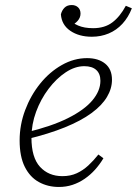

<svg xmlns="http://www.w3.org/2000/svg" viewBox="-20 -731 544 763"><path d="M214 12Q170 12 134.5 -7.5Q99 -27 78.5 -68Q58 -109 58 -173Q58 -235 80 -293.5Q102 -352 139.5 -398.5Q177 -445 225.5 -472.5Q274 -500 326 -500Q371 -500 398 -478Q425 -456 425 -414Q425 -379 405 -345.5Q385 -312 343.5 -281.5Q302 -251 238 -225Q174 -199 87 -178L85 -205Q185 -229 250 -261.5Q315 -294 347 -332Q379 -370 379 -410Q379 -438 362.5 -453Q346 -468 315 -468Q278 -468 241 -443.5Q204 -419 173 -378Q142 -337 123.5 -287Q105 -237 105 -184Q105 -105 139 -68Q173 -31 228 -31Q260 -31 285 -42.5Q310 -54 331 -73.5Q352 -93 371 -117L391 -102Q376 -77 357.5 -56.5Q339 -36 316.5 -20.5Q294 -5 268.5 3.5Q243 12 214 12ZM345 -585Q294 -585 259.5 -608.5Q225 -632 222 -674Q226 -690 236.5 -700.5Q247 -711 265 -711Q280 -711 290 -702Q300 -693 300 -677Q300 -661 288.5 -648Q277 -635 258 -627L251 -658Q266 -640 290.5 -629.5Q315 -619 350 -619Q396 -619 426.5 -642Q457 -665 480 -708L504 -698Q490 -662 466.5 -636.5Q443 -611 412 -598Q381 -585 345 -585Z"/></svg>

Font: Source Serif 4 Light
Style: Italic
Weight: 300
Italic angle: -12°
Designer: Frank Grießhammer
Foundry: Adobe Systems Incorporated
Version: Version 4.004;hotconv 1.0.116;makeotfexe 2.5.65601